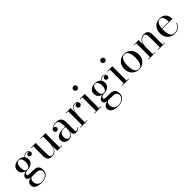

<svg xmlns="http://www.w3.org/2000/svg" viewBox="331 -2378 4255 4255"><g transform="rotate(-45 2459.0 -250.0)"><path d="M66.5 -72.5Q66.5 -112.5 99.5 -137.2Q132.5 -162 182 -171.5Q150 -179.5 122 -197.5Q94 -215.5 76.8 -245Q59.5 -274.5 59.5 -317.5Q59.5 -372.5 87.2 -406Q115 -439.5 156.5 -454.5Q198 -469.5 238.5 -469.5Q277 -469.5 315.8 -456Q354.5 -442.5 380.5 -412Q402 -442 430.2 -453.5Q458.5 -465 480 -465Q516.5 -465 539 -441.5Q561.5 -418 561.5 -389.5Q561.5 -357.5 544.2 -346Q527 -334.5 508.5 -334.5Q489.5 -334.5 473.8 -347.5Q458 -360.5 458 -385Q458 -410 474.2 -420.8Q490.5 -431.5 508.5 -431.5Q523 -431.5 536 -425.5Q527.5 -437 513.8 -444.5Q500 -452 481 -452Q460 -452 434.2 -441.2Q408.5 -430.5 388 -402Q399.5 -385.5 406 -364.5Q412.5 -343.5 412.5 -317.5Q412.5 -262 385.8 -228.5Q359 -195 319 -179.8Q279 -164.5 238.5 -164.5Q229.5 -164.5 220.5 -165.5Q190.5 -161 162.8 -146Q135 -131 135 -106Q135 -80 162.8 -74.8Q190.5 -69.5 231.5 -69.5Q257.5 -69.5 275.5 -70Q293.5 -70.5 314.5 -70.5Q343 -70.5 371.5 -65.5Q400 -60.5 423.8 -45Q447.5 -29.5 461.8 0.8Q476 31 476 82Q476 144 444.2 183.2Q412.5 222.5 361.8 241.2Q311 260 254 260Q195 260 145 246Q95 232 64.8 202.2Q34.5 172.5 34.5 125Q34.5 83.5 56.5 58Q78.5 32.5 108.8 20.5Q139 8.5 163 6Q118 0 92.2 -18.8Q66.5 -37.5 66.5 -72.5ZM152.5 -317.5Q152.5 -280.5 157.5 -248.8Q162.5 -217 180.8 -197.5Q199 -178 238.5 -178Q268 -178 287 -197.5Q306 -217 315 -248.8Q324 -280.5 324 -317.5Q324 -354.5 315 -386Q306 -417.5 287 -436.8Q268 -456 238.5 -456Q209 -456 190 -436.8Q171 -417.5 161.8 -386Q152.5 -354.5 152.5 -317.5ZM127.5 114.5Q127.5 146 142.8 176Q158 206 189 225.5Q220 245 267 245Q318 245 359.5 227.5Q401 210 425.2 178.2Q449.5 146.5 449.5 103Q449.5 58 413.2 33.5Q377 9 328.5 9H215Q197 9 181.5 8Q150 26 138.8 52.5Q127.5 79 127.5 114.5Z M1084 -13.5H1147.5V0H994V-151Q986 -111 967.5 -74.2Q949 -37.5 915.5 -13.8Q882 10 828.5 10Q770.5 10 740.5 -9.8Q710.5 -29.5 699.8 -63.5Q689 -97.5 689 -141V-446.5H625.5V-460H779V-154.5Q779 -112.5 782.8 -79.2Q786.5 -46 799.5 -26.8Q812.5 -7.5 840 -7.5Q885 -7.5 915 -30.5Q945 -53.5 962.2 -89.2Q979.5 -125 986.8 -164.2Q994 -203.5 994 -236V-446.5H923.5V-460H1084Z M1428.5 -255H1494V-304.5Q1494 -340.5 1488.2 -374.8Q1482.5 -409 1463.5 -431.2Q1444.5 -453.5 1404.5 -453.5Q1374.5 -453.5 1343.5 -445.2Q1312.5 -437 1290.5 -420.5Q1294 -421 1297.5 -421Q1319 -421 1336.8 -407.2Q1354.5 -393.5 1354.5 -368Q1354.5 -338 1336.2 -324.5Q1318 -311 1297.5 -311Q1274.5 -311 1258.8 -325Q1243 -339 1243 -366Q1243 -397 1269 -420Q1295 -443 1336 -455.5Q1377 -468 1422.5 -468Q1491.5 -468 1525.8 -444Q1560 -420 1571.2 -382.5Q1582.5 -345 1582.5 -304.5V-54Q1582.5 -37 1588.5 -24.8Q1594.5 -12.5 1614.5 -12.5Q1629 -12.5 1646.5 -25.5Q1664 -38.5 1674 -59.5L1681 -47Q1667.5 -22.5 1642.2 -6.2Q1617 10 1582.5 10Q1547.5 10 1520.8 -8Q1494 -26 1494 -76.5V-109Q1480.5 -54.5 1444.8 -22.2Q1409 10 1350.5 10Q1285.5 10 1246.8 -23.2Q1208 -56.5 1208 -113.5Q1208 -180.5 1265 -217.8Q1322 -255 1428.5 -255ZM1380.5 -13Q1409 -13 1435 -31.2Q1461 -49.5 1477.5 -87Q1494 -124.5 1494 -182V-243.5H1428.5Q1384.5 -243.5 1358 -224Q1331.5 -204.5 1319.8 -175.8Q1308 -147 1308 -119.5Q1308 -94.5 1315.2 -70Q1322.5 -45.5 1338.5 -29.2Q1354.5 -13 1380.5 -13Z M1720 -13.5H1783.5V-446.5H1720V-460H1872V-309Q1880 -352.5 1897 -389.2Q1914 -426 1941.2 -448Q1968.5 -470 2007 -470Q2049 -470 2072 -446.8Q2095 -423.5 2095 -393Q2095 -367.5 2079.8 -349.8Q2064.5 -332 2038 -332Q2010.5 -332 1994.8 -347Q1979 -362 1979 -384.5Q1979 -413 1997.5 -427.2Q2016 -441.5 2037.5 -441.5Q2049 -441.5 2059 -438Q2037.5 -456 2006 -456Q1972.5 -456 1947.5 -435.5Q1922.5 -415 1905.5 -380.2Q1888.5 -345.5 1880.2 -303.2Q1872 -261 1872 -217.5V-13.5H1939V0H1720Z M2199 -700Q2199 -725 2216.8 -742.5Q2234.5 -760 2259 -760Q2284 -760 2301.5 -742.5Q2319 -725 2319 -700Q2319 -675.5 2301.5 -657.8Q2284 -640 2259 -640Q2234.5 -640 2216.8 -657.8Q2199 -675.5 2199 -700ZM2160.5 -13.5H2224V-446.5H2160.5V-460H2314V-13.5H2377V0H2160.5Z M2463.5 -72.5Q2463.5 -112.5 2496.5 -137.2Q2529.5 -162 2579 -171.5Q2547 -179.5 2519 -197.5Q2491 -215.5 2473.8 -245Q2456.5 -274.5 2456.5 -317.5Q2456.5 -372.5 2484.2 -406Q2512 -439.5 2553.5 -454.5Q2595 -469.5 2635.5 -469.5Q2674 -469.5 2712.8 -456Q2751.5 -442.5 2777.5 -412Q2799 -442 2827.2 -453.5Q2855.5 -465 2877 -465Q2913.5 -465 2936 -441.5Q2958.5 -418 2958.5 -389.5Q2958.5 -357.5 2941.2 -346Q2924 -334.5 2905.5 -334.5Q2886.5 -334.5 2870.8 -347.5Q2855 -360.5 2855 -385Q2855 -410 2871.2 -420.8Q2887.5 -431.5 2905.5 -431.5Q2920 -431.5 2933 -425.5Q2924.5 -437 2910.8 -444.5Q2897 -452 2878 -452Q2857 -452 2831.2 -441.2Q2805.5 -430.5 2785 -402Q2796.5 -385.5 2803 -364.5Q2809.5 -343.5 2809.5 -317.5Q2809.5 -262 2782.8 -228.5Q2756 -195 2716 -179.8Q2676 -164.5 2635.5 -164.5Q2626.5 -164.5 2617.5 -165.5Q2587.5 -161 2559.8 -146Q2532 -131 2532 -106Q2532 -80 2559.8 -74.8Q2587.5 -69.5 2628.5 -69.5Q2654.5 -69.5 2672.5 -70Q2690.5 -70.5 2711.5 -70.5Q2740 -70.5 2768.5 -65.5Q2797 -60.5 2820.8 -45Q2844.5 -29.5 2858.8 0.8Q2873 31 2873 82Q2873 144 2841.2 183.2Q2809.5 222.5 2758.8 241.2Q2708 260 2651 260Q2592 260 2542 246Q2492 232 2461.8 202.2Q2431.5 172.5 2431.5 125Q2431.5 83.5 2453.5 58Q2475.5 32.5 2505.8 20.5Q2536 8.5 2560 6Q2515 0 2489.2 -18.8Q2463.5 -37.5 2463.5 -72.5ZM2549.5 -317.5Q2549.5 -280.5 2554.5 -248.8Q2559.5 -217 2577.8 -197.5Q2596 -178 2635.5 -178Q2665 -178 2684 -197.5Q2703 -217 2712 -248.8Q2721 -280.5 2721 -317.5Q2721 -354.5 2712 -386Q2703 -417.5 2684 -436.8Q2665 -456 2635.5 -456Q2606 -456 2587 -436.8Q2568 -417.5 2558.8 -386Q2549.5 -354.5 2549.5 -317.5ZM2524.5 114.5Q2524.5 146 2539.8 176Q2555 206 2586 225.5Q2617 245 2664 245Q2715 245 2756.5 227.5Q2798 210 2822.2 178.2Q2846.5 146.5 2846.5 103Q2846.5 58 2810.2 33.5Q2774 9 2725.5 9H2612Q2594 9 2578.5 8Q2547 26 2535.8 52.5Q2524.5 79 2524.5 114.5Z M3066 -700Q3066 -725 3083.8 -742.5Q3101.5 -760 3126 -760Q3151 -760 3168.5 -742.5Q3186 -725 3186 -700Q3186 -675.5 3168.5 -657.8Q3151 -640 3126 -640Q3101.5 -640 3083.8 -657.8Q3066 -675.5 3066 -700ZM3027.5 -13.5H3091V-446.5H3027.5V-460H3181V-13.5H3244V0H3027.5Z M3324 -230Q3324 -295 3352 -349.5Q3380 -404 3431.5 -437Q3483 -470 3553.5 -470Q3624 -470 3675.2 -437Q3726.5 -404 3754.2 -349.5Q3782 -295 3782 -230Q3782 -165 3754.2 -110.5Q3726.5 -56 3675.2 -23Q3624 10 3553.5 10Q3483 10 3431.5 -23Q3380 -56 3352 -110.5Q3324 -165 3324 -230ZM3427.5 -230Q3427.5 -195 3432.2 -155.5Q3437 -116 3450 -81.5Q3463 -47 3488 -25.2Q3513 -3.5 3553.5 -3.5Q3594 -3.5 3618.8 -25.2Q3643.5 -47 3656.8 -81.5Q3670 -116 3674.5 -155.5Q3679 -195 3679 -230Q3679 -265.5 3674.5 -304.8Q3670 -344 3656.8 -378.5Q3643.5 -413 3618.8 -434.8Q3594 -456.5 3553.5 -456.5Q3513 -456.5 3488 -434.8Q3463 -413 3450 -378.5Q3437 -344 3432.2 -304.8Q3427.5 -265.5 3427.5 -230Z M3852.5 -13.5H3916V-446.5H3852.5V-460H4004.5V-308Q4012.5 -348 4031.8 -385Q4051 -422 4084.8 -446Q4118.5 -470 4171 -470Q4229.5 -470 4259.2 -450.2Q4289 -430.5 4299.2 -396.5Q4309.5 -362.5 4309.5 -319V-13.5H4373V0H4157.5V-13.5H4221V-305.5Q4221 -347.5 4217.2 -380.8Q4213.5 -414 4200.5 -433.2Q4187.5 -452.5 4160 -452.5Q4115 -452.5 4084.8 -429.5Q4054.5 -406.5 4037 -370.8Q4019.5 -335 4012 -295.8Q4004.5 -256.5 4004.5 -224V-13.5H4067.5V0H3852.5Z M4873 -135Q4853.5 -72.5 4804 -31.2Q4754.5 10 4672 10Q4608 10 4556 -18.8Q4504 -47.5 4473.5 -101.2Q4443 -155 4443 -230Q4443 -305 4472.2 -358.8Q4501.5 -412.5 4552 -441.2Q4602.5 -470 4667 -470Q4740.5 -470 4784.5 -440.8Q4828.5 -411.5 4848.2 -364.2Q4868 -317 4868 -262.5H4547.5Q4546.5 -247 4546.5 -230Q4546.5 -173 4557.5 -121.5Q4568.5 -70 4596.8 -37.5Q4625 -5 4678 -5Q4749 -5 4794 -42.2Q4839 -79.5 4858 -135ZM4667 -456.5Q4625.5 -456.5 4600.5 -431.5Q4575.5 -406.5 4563.5 -365.2Q4551.5 -324 4548 -276H4762Q4762.5 -302.5 4759.5 -333.5Q4756.5 -364.5 4747 -392.5Q4737.5 -420.5 4718.5 -438.5Q4699.5 -456.5 4667 -456.5Z"/></g></svg>

Font: Bodoni* 16
Style: Regular
Weight: 400
Version: Version 2.2